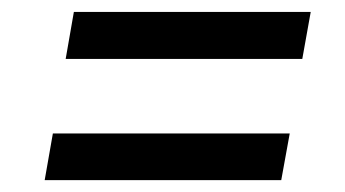

<svg xmlns="http://www.w3.org/2000/svg" viewBox="-20 -496 577 321"><path d="M485.4 -397.5H89.8L103.5 -476.1H499.5ZM450.2 -194.8H54.7L68.4 -272.9H464.4Z"/></svg>

Font: TypoPRO Roboto
Style: Italic
Weight: 400
Italic angle: -12°
Designer: Google
Version: Version 2.136; 2016